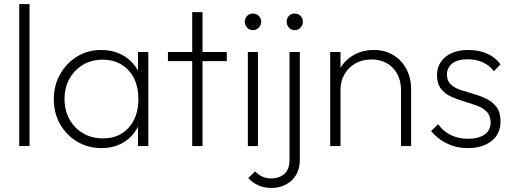

<svg xmlns="http://www.w3.org/2000/svg" viewBox="-20 -722 2538 949"><path d="M75 0V-702H126V0Z M482 10Q415 10 361.5 -22Q308 -54 277 -108.5Q246 -163 246 -232Q246 -300 277 -355Q308 -410 361 -442.5Q414 -475 480 -475Q534 -475 576.5 -454.5Q619 -434 646.5 -397Q674 -360 682 -309V-157Q673 -106 645.5 -68.5Q618 -31 576.5 -10.5Q535 10 482 10ZM489 -38Q569 -38 616.5 -91.5Q664 -145 664 -232Q664 -291 642.5 -334.5Q621 -378 581 -402.5Q541 -427 488 -427Q433 -427 390.5 -402Q348 -377 323.5 -333Q299 -289 299 -233Q299 -176 323.5 -132Q348 -88 391 -63Q434 -38 489 -38ZM662 0V-125L673 -239L662 -352V-465H713V0Z M930 0V-662H981V0ZM810 -420V-465H1101V-420Z M1205 0V-465H1255V0ZM1230 -573Q1213 -573 1201.5 -585.5Q1190 -598 1190 -615Q1190 -632 1201.5 -643.5Q1213 -655 1230 -655Q1247 -655 1259 -643.5Q1271 -632 1271 -615Q1271 -598 1259 -585.5Q1247 -573 1230 -573Z M1323 207Q1287 207 1258 194.5Q1229 182 1207 158L1241 125Q1258 143 1278 151.5Q1298 160 1321 160Q1359 160 1385 138Q1411 116 1411 68V-465H1462V67Q1462 113 1442.5 144Q1423 175 1391.5 191Q1360 207 1323 207ZM1436 -573Q1419 -573 1408 -585.5Q1397 -598 1397 -615Q1397 -632 1408 -643.5Q1419 -655 1436 -655Q1454 -655 1465.5 -643.5Q1477 -632 1477 -615Q1477 -598 1465.5 -585.5Q1454 -573 1436 -573Z M1962 0V-276Q1962 -344 1922 -386Q1882 -428 1816 -428Q1771 -428 1736.5 -408.5Q1702 -389 1682.5 -355Q1663 -321 1663 -276L1637 -291Q1637 -344 1662 -385.5Q1687 -427 1730 -451Q1773 -475 1828 -475Q1883 -475 1924.5 -449.5Q1966 -424 1989 -380Q2012 -336 2012 -282V0ZM1612 0V-465H1663V0Z M2292 10Q2254 10 2220.5 -0.5Q2187 -11 2159.5 -30Q2132 -49 2111 -74L2145 -108Q2173 -71 2210.5 -53.5Q2248 -36 2293 -36Q2345 -36 2375 -57Q2405 -78 2405 -116Q2405 -150 2386 -169.5Q2367 -189 2336.5 -200Q2306 -211 2272.5 -221Q2239 -231 2208.5 -245Q2178 -259 2159 -284Q2140 -309 2140 -351Q2140 -388 2159 -416Q2178 -444 2212.5 -459.5Q2247 -475 2294 -475Q2346 -475 2387.5 -457Q2429 -439 2454 -404L2421 -370Q2401 -398 2367 -413.5Q2333 -429 2291 -429Q2241 -429 2215 -408Q2189 -387 2189 -354Q2189 -323 2208 -305Q2227 -287 2257.5 -277Q2288 -267 2321.5 -257.5Q2355 -248 2385.5 -233Q2416 -218 2435 -192Q2454 -166 2454 -121Q2454 -61 2410 -25.5Q2366 10 2292 10Z"/></svg>

Font: Outfit Thin ExtraLight
Style: Regular
Weight: 250
Version: Version 1.100;gftools[0.9.27]